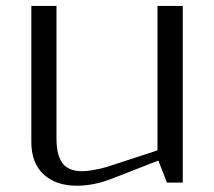

<svg xmlns="http://www.w3.org/2000/svg" viewBox="-20 -603 707 634"><path d="M166.5 -147Q166.5 -89.4 186.8 -63.5Q207 -37.6 252 -37.6Q265.6 -37.6 290.5 -42Q315.4 -46.4 331.1 -51.3L500 -106.4V-583.5H583.5V0H531.2L502.9 -72.8L351.1 -13.7Q291 10.3 233.4 10.3Q165.5 10.3 124.5 -26.9Q83.5 -64 83.5 -134.3V-583.5H166.5Z"/></svg>

Font: Resagnicto
Style: Regular
Weight: 500
Version: Version 0.9991